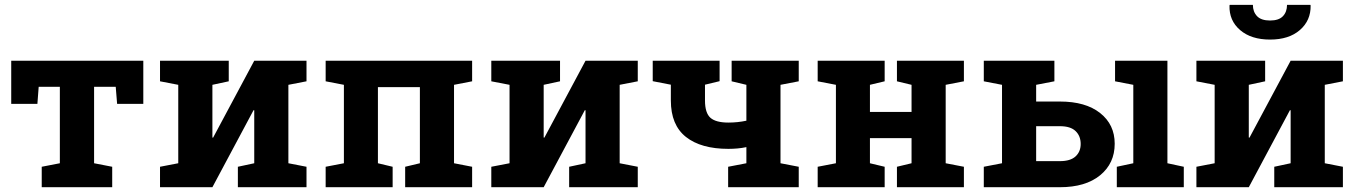

<svg xmlns="http://www.w3.org/2000/svg" viewBox="-20 -782 5668 802"><path d="M154.3 0V-85.4L230 -100.1V-419.4H141.6L136.2 -348.1H26.9V-528.3H578.6V-348.1H469.2L463.4 -419.4H373V-100.1L448.7 -85.4V0Z M648.4 0V-85.4L724.6 -100.1V-427.7L648.4 -442.4V-528.3H935.5V-442.4L867.2 -427.7V-207.5L870.1 -207L1042 -528.3H1260.3V-442.4L1184.6 -427.7V-100.1L1260.3 -85.4V0H973.6V-85.4L1042 -100.1V-321.3L1039.1 -321.8L867.2 0Z M1340.3 0V-85.4L1416.5 -100.1V-427.7L1340.3 -442.4V-528.3H1952.1V-442.4L1876.5 -427.7V-100.1L1952.1 -85.4V0H1672.4V-85.4L1733.9 -100.1V-418H1558.6V-100.1L1620.1 -85.4V0Z M2032.2 0V-85.4L2108.4 -100.1V-427.7L2032.2 -442.4V-528.3H2319.3V-442.4L2251 -427.7V-207.5L2253.9 -207L2425.8 -528.3H2644V-442.4L2568.4 -427.7V-100.1L2644 -85.4V0H2357.4V-85.4L2425.8 -100.1V-321.3L2422.9 -321.8L2251 0Z M3021.5 0V-85.4L3097.7 -100.1V-167.5Q3079.6 -163.6 3060.5 -161.9Q3041.5 -160.2 3022.5 -160.2Q2908.2 -160.2 2845.2 -210Q2782.2 -259.8 2782.2 -362.3V-428.2L2706.5 -442.9V-528.3H2985.8V-442.9L2924.8 -428.2V-362.3Q2924.8 -310.1 2947.5 -290Q2970.2 -270 3022.5 -270Q3061 -270 3097.7 -277.8V-427.7L3036.1 -442.4V-528.3H3316.4V-442.4L3240.2 -427.7V-100.1L3316.4 -85.4V0Z M3395.5 0V-85.4L3471.7 -100.1V-427.7L3395.5 -442.4V-528.3H3675.3V-442.4L3613.8 -427.7V-314.5H3787.6V-427.7L3726.6 -442.4V-528.3H4006.3V-442.4L3930.2 -427.7V-100.1L4006.3 -85.4V0H3726.6V-85.4L3787.6 -100.1V-205.1H3613.8V-100.1L3675.3 -85.4V0Z M4645 0V-85.4L4713.9 -100.1V-427.7L4637.7 -442.4V-528.3H4856.4V-100.1L4924.8 -85.4V0ZM4407.2 -357.9Q4514.6 -357.9 4575.4 -309.8Q4636.2 -261.7 4636.2 -181.6Q4636.2 -99.6 4575.2 -49.8Q4514.2 0 4407.2 0H4089.4V-85.4L4165.5 -100.1V-427.7L4089.4 -442.4V-528.3H4384.3V-442.4L4308.1 -427.7V-357.9ZM4308.1 -108.9H4407.2Q4451.2 -108.9 4472.7 -128.7Q4494.1 -148.4 4494.1 -180.7Q4494.1 -213.9 4472.9 -234.4Q4451.7 -254.9 4407.2 -254.9H4308.1Z M4977.5 0V-85.4L5053.7 -100.1V-427.7L4977.5 -442.4V-528.3H5264.6V-442.4L5196.3 -427.7V-207.5L5199.2 -207L5371.1 -528.3H5589.4V-442.4L5513.7 -427.7V-100.1L5589.4 -85.4V0H5302.7V-85.4L5371.1 -100.1V-321.3L5368.2 -321.8L5196.3 0ZM5285.2 -616.7Q5206.1 -616.7 5159.9 -656.5Q5113.8 -696.3 5115.7 -758.8L5116.7 -761.7H5213.4Q5213.4 -732.9 5230.7 -714.6Q5248 -696.3 5285.2 -696.3Q5321.8 -696.3 5338.9 -714.4Q5356 -732.4 5356 -761.7H5453.6L5454.6 -758.8Q5455.6 -696.3 5409.7 -656.5Q5363.8 -616.7 5285.2 -616.7Z"/></svg>

Font: Roboto Slab
Style: Bold
Weight: 700
Designer: Google
Version: Version 2.000; ttfautohint (v1.8.1.43-b0c9)